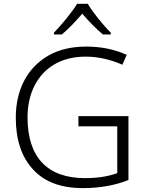

<svg xmlns="http://www.w3.org/2000/svg" viewBox="-20 -967 764 997"><path d="M380.4 -947.3C354.5 -904.3 297.4 -835.4 260.3 -797.4V-788.1H301.3C336.9 -817.4 375.5 -858.9 407.2 -896C439 -858.9 478.5 -817.4 514.2 -788.1H555.2V-797.4C518.1 -833.5 459.5 -905.3 436 -947.3ZM387.2 -311H588.9V-67.9C545.4 -52.2 491.7 -42 421.9 -42C226.1 -42 123 -150.4 123 -356.9C123 -419.9 135.3 -474.6 159.2 -522C207 -616.2 298.3 -672.9 424.8 -672.9C490.7 -672.9 554.7 -657.7 615.2 -630.9L638.2 -682.1C575.2 -710.9 505.4 -725.1 428.2 -725.1C351.6 -725.1 285.6 -709.5 231 -678.2C121.6 -615.2 62 -501 62 -356C62 -241.2 91.8 -151.9 151.4 -87.4C210.4 -22.5 296.9 9.8 410.2 9.8C498 9.8 577.1 -4.4 647 -32.2V-363.8H387.2Z"/></svg>

Font: Noto Reveo Sans
Style: Regular
Weight: 300
Designer: Monotype Design Team
Foundry: Monotype Imaging Inc.
Version: Version 2.007